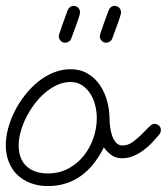

<svg xmlns="http://www.w3.org/2000/svg" viewBox="-69 -625 568 654"><path d="M170.9 -389.2Q205.1 -389.2 230.2 -374Q255.4 -358.9 271.7 -334.5Q288.1 -310.1 296.1 -279.8Q304.2 -249.5 304.2 -219.7Q304.2 -210 305.9 -194.6Q307.6 -179.2 312.3 -164.8Q316.9 -150.4 325.7 -139.9Q334.5 -129.4 348.6 -129.4Q366.2 -129.4 382.3 -140.9Q398.4 -152.3 412.4 -166.3Q426.3 -180.2 437.5 -191.7Q448.7 -203.1 456.1 -203.1Q465.3 -203.1 472.2 -197.5Q479 -191.9 479 -182.1Q479 -172.9 473.1 -166.5Q461.4 -152.3 447.8 -137.9Q434.1 -123.5 418.2 -112.1Q402.3 -100.6 384.5 -93.3Q366.7 -85.9 347.2 -85.9Q325.7 -85.9 311.3 -96.2Q296.9 -106.4 284.7 -123Q270 -93.3 251.2 -69.1Q232.4 -44.9 209 -27.6Q185.5 -10.3 156.7 -0.7Q127.9 8.8 93.8 8.8Q62.5 8.8 36.1 -1Q9.8 -10.7 -9.3 -28.8Q-28.3 -46.9 -38.8 -72.8Q-49.3 -98.6 -49.3 -130.4Q-49.3 -157.7 -41.3 -187.7Q-33.2 -217.8 -18.8 -246.3Q-4.4 -274.9 15.9 -300.8Q36.1 -326.7 60.5 -346.4Q85 -366.2 113 -377.7Q141.1 -389.2 170.9 -389.2ZM260.7 -223.1Q260.7 -243.2 255.6 -264.9Q250.5 -286.6 239.5 -304.4Q228.5 -322.3 211.4 -334Q194.3 -345.7 170.9 -345.7Q147.9 -345.7 126 -335.7Q104 -325.7 84.2 -308.8Q64.5 -292 48.1 -270Q31.7 -248 19.8 -224.1Q7.8 -200.2 1.2 -175.8Q-5.4 -151.4 -5.4 -130.4Q-5.4 -83.5 21.2 -58.8Q47.9 -34.2 93.8 -34.2Q131.8 -34.2 162.6 -50.3Q193.4 -66.4 215.1 -93Q236.8 -119.6 248.8 -153.6Q260.7 -187.5 260.7 -223.1ZM321.3 -605Q330.6 -605 336.9 -598.6Q343.3 -592.3 343.3 -583Q343.3 -578.1 339.4 -565.9Q335.4 -553.7 330.3 -539.8Q325.2 -525.9 320.3 -512.9Q315.4 -500 313.5 -494.1Q311 -487.3 305.2 -483.4Q299.3 -479.5 292.5 -479.5Q283.7 -479.5 277.3 -486.1Q271 -492.7 271 -501.5Q271 -504.9 275.1 -517.3Q279.3 -529.8 284.4 -544.4Q289.6 -559.1 294.7 -572.3Q299.8 -585.4 301.3 -590.3Q303.7 -596.7 309.1 -600.8Q314.5 -605 321.3 -605ZM181.6 -605Q190.9 -605 197.3 -598.6Q203.6 -592.3 203.6 -583Q203.6 -578.1 199.7 -565.9Q195.8 -553.7 190.7 -539.8Q185.5 -525.9 180.7 -512.9Q175.8 -500 173.8 -494.1Q171.4 -487.3 165.5 -483.4Q159.7 -479.5 152.8 -479.5Q144 -479.5 137.7 -486.1Q131.3 -492.7 131.3 -501.5Q131.3 -504.9 135.5 -517.3Q139.6 -529.8 144.8 -544.4Q149.9 -559.1 155 -572.3Q160.2 -585.4 161.6 -590.3Q164.1 -596.7 169.4 -600.8Q174.8 -605 181.6 -605Z"/></svg>

Font: Helvetia Verbundene
Style: Regular
Weight: 400
Designer: Peter Wiegel, original typeface by Carl Albert Fahrenwaldt 1901
Foundry: Peter Wiegel
Version: Version 2.000